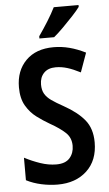

<svg xmlns="http://www.w3.org/2000/svg" viewBox="-62 -977 583 1027"><g transform="rotate(-5 229.5 -463.5)"><path d="M422 -198Q422 -101 362.5 -45.5Q303 10 206 10Q163 10 119 0.5Q75 -9 38 -28V-149Q78 -128 122 -113Q166 -98 208 -98Q257 -98 280 -124.5Q303 -151 303 -190Q303 -233 274 -260.5Q245 -288 190 -319Q157 -338 123.5 -363Q90 -388 67 -427Q44 -466 44 -526Q44 -615 98 -669.5Q152 -724 247 -724Q290 -724 332 -713Q374 -702 418 -680L381 -577Q342 -597 311 -606.5Q280 -616 249 -616Q208 -616 185.5 -592.5Q163 -569 163 -531Q163 -501 174.5 -481Q186 -461 210 -444Q234 -427 274 -405Q346 -365 384 -318.5Q422 -272 422 -198ZM400 -927Q386 -908 360.5 -880.5Q335 -853 306.5 -824.5Q278 -796 255 -777H176V-789Q202 -826 226 -864.5Q250 -903 267 -937H400Z"/></g></svg>

Font: Noto Sans Malayalam Condensed SemiBold
Style: Regular
Weight: 600
Width: 3
Designer: Jelle Bosma - Monotype Design Team
Foundry: Monotype Imaging Inc.
Version: Version 2.104; ttfautohint (v1.8.4.7-5d5b)